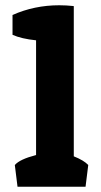

<svg xmlns="http://www.w3.org/2000/svg" viewBox="-20 -713 387 733"><path d="M206.1 -692.9Q232.9 -692.9 260.7 -689.9V-689L261.7 -689.9V-116.2Q300.8 -100.6 316.9 -83L306.6 0H46.9L36.6 -83Q55.2 -105 117.7 -121.1V-559.1Q61.5 -564.9 27.8 -580.1V-655.8Q111.3 -692.9 206.1 -692.9Z"/></svg>

Font: Odor Mean Chey
Style: Regular
Weight: 400
Designer: Danh Hong
Version: Version 8.002; ttfautohint (v1.8.3)